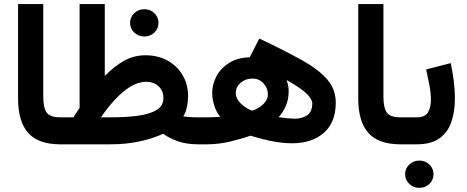

<svg xmlns="http://www.w3.org/2000/svg" viewBox="-20 -702 2274 934"><path d="M67.9 -682.1H190.4V-231.9Q190.4 -176.8 207.3 -154.1Q224.1 -131.3 272.5 -131.3H284.7V0H272.5Q166.5 0 117.2 -55.4Q67.9 -110.8 67.9 -222.7Z M612.8 -590.8Q612.8 -618.7 633.1 -637.9Q653.3 -657.2 682.1 -657.2Q710.9 -657.2 731 -637.9Q751 -618.7 751 -590.8Q751 -563 731 -543.7Q710.9 -524.4 682.1 -524.4Q653.3 -524.4 633.1 -543.7Q612.8 -563 612.8 -590.8ZM688 -433.1Q748.5 -433.1 795.2 -407.2Q841.8 -381.3 868.4 -336.4Q895 -291.5 895 -233.9Q895 -210 889.4 -182.1Q883.8 -154.3 871.6 -135.7Q883.3 -133.8 900.6 -132.6Q918 -131.3 944.8 -131.3H959.5V0H945.3Q886.2 0 845 -14.9Q803.7 -29.8 773.4 -51.3Q724.6 -28.3 659.4 -14.2Q594.2 0 518.1 0H265.1V-131.3H337.4Q344.2 -143.1 351.8 -154.3Q359.4 -165.5 367.2 -176.8V-682.1H489.7V-332.5Q536.1 -379.9 583.7 -406.5Q631.3 -433.1 688 -433.1ZM690.9 -304.2Q652.8 -304.2 614.3 -280.5Q575.7 -256.8 539.3 -217.5Q502.9 -178.2 471.2 -131.3H522.5Q593.8 -131.3 650.9 -138.9Q708 -146.5 741.5 -166.7Q774.9 -187 774.9 -225.1Q774.9 -260.7 751.2 -282.5Q727.5 -304.2 690.9 -304.2Z M1198.7 -42Q1154.8 -26.4 1098.4 -13.2Q1042 0 988.3 0H939.9V-131.3H981.9Q1001 -131.3 1017.3 -131.8Q1033.7 -132.3 1051.8 -133.8Q1033.2 -154.8 1022.7 -187.3Q1012.2 -219.7 1012.2 -249Q1012.2 -292.5 1033.4 -331.8Q1054.7 -371.1 1095.5 -396.5Q1136.2 -421.9 1194.8 -423.3L1241.2 -514.6Q1361.8 -457.5 1444.8 -411.6Q1527.8 -365.7 1570.6 -317.1Q1613.3 -268.6 1613.3 -202.6Q1613.3 -106 1554.9 -55.4Q1496.6 -4.9 1399.9 -4.9Q1365.7 -4.9 1328.6 -10.7Q1291.5 -16.6 1257.6 -25.4Q1223.6 -34.2 1198.7 -42ZM1127 -250Q1127 -222.7 1151.4 -198.5Q1175.8 -174.3 1207 -163.6Q1223.6 -168.5 1241.2 -179.7Q1258.8 -190.9 1271 -207.3Q1283.2 -223.6 1283.2 -242.2Q1283.2 -273.9 1261.5 -296.9Q1239.7 -319.8 1208 -319.8Q1174.8 -319.8 1150.9 -299.6Q1127 -279.3 1127 -250ZM1335.4 -131.8Q1357.9 -128.4 1380.1 -126.5Q1402.3 -124.5 1413.6 -124.5Q1448.2 -124.5 1473.6 -140.9Q1499 -157.2 1499 -199.2Q1499 -217.8 1473.9 -244.1Q1448.7 -270.5 1373.5 -313Q1384.3 -287.1 1384.3 -259.3Q1384.3 -219.7 1371.1 -188.2Q1357.9 -156.7 1335.4 -131.8Z M1722.7 -682.1H1845.2V-231.9Q1845.2 -176.8 1862.1 -154.1Q1878.9 -131.3 1927.2 -131.3H1939.5V0H1927.2Q1821.3 0 1772 -55.4Q1722.7 -110.8 1722.7 -222.7Z M2007.8 0H1919.4V-131.3H2007.8Q2047.4 -131.3 2061.8 -155.3Q2076.2 -179.2 2076.2 -216.3Q2076.2 -249.5 2068.8 -288.3Q2061.5 -327.1 2053.2 -364.3L2172.9 -395Q2182.1 -350.6 2187.5 -306.9Q2192.9 -263.2 2192.9 -223.6Q2192.9 -159.7 2175.8 -109.1Q2158.7 -58.6 2118.2 -29.3Q2077.6 0 2007.8 0ZM1950.7 145.5Q1950.7 117.7 1970.9 98.4Q1991.2 79.1 2020 79.1Q2048.8 79.1 2068.8 98.4Q2088.9 117.7 2088.9 145.5Q2088.9 173.3 2068.8 192.6Q2048.8 211.9 2020 211.9Q1991.2 211.9 1970.9 192.6Q1950.7 173.3 1950.7 145.5Z"/></svg>

Font: Vazirmatn RD UI
Style: Bold
Weight: 700
Designer: Saber Rastikerdar
Foundry: Saber Rastikerdar
Version: Version 33.003